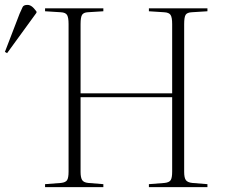

<svg xmlns="http://www.w3.org/2000/svg" viewBox="-129 -764 922 784"><path d="M55 0V-12L120 -17Q139 -19 145 -28.5Q151 -38 151 -63V-666Q151 -692 145 -702.5Q139 -713 119 -714L55 -718V-730H293V-718L229 -714Q213 -713 206.5 -704Q200 -695 200 -665V-383H574V-666Q574 -693 567.5 -703Q561 -713 541 -714L479 -718V-730H718V-718L654 -714Q635 -713 629 -703.5Q623 -694 623 -665V-62Q623 -38 630 -28.5Q637 -19 656 -17L718 -12V0H479V-12L543 -17Q562 -19 568 -28.5Q574 -38 574 -63V-367H200V-62Q200 -40 206 -29.5Q212 -19 231 -17L293 -12V0ZM-100 -547 -109 -552 -49 -708Q-41 -727 -36.5 -735.5Q-32 -744 -17 -744Q-8 -744 0.5 -738Q9 -732 20 -717V-712Z"/></svg>

Font: Literata 72pt ExtraLight
Style: Regular
Weight: 200
Designer: Latin by Veronika Burian and Jose Scaglione. Greek by Irene Vlachou. Cyrillic by Vera Evstafieva.
Foundry: TypeTogether
Version: Version 3.002